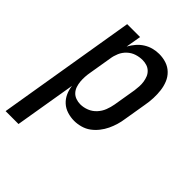

<svg xmlns="http://www.w3.org/2000/svg" viewBox="-243 -635 957 957"><g transform="rotate(45 235.0 -156.5)"><path d="M-30 215 92 -520H183L169 -439Q180 -459 194.5 -476Q209 -493 228 -505Q247 -517 268 -522.5Q289 -528 310 -528Q337 -528 361 -520Q385 -512 403 -494.5Q421 -477 430.5 -453.5Q440 -430 443 -404.5Q446 -379 445 -352.5Q444 -326 439 -299L419 -179Q416 -157 409.5 -135Q403 -113 393 -92Q383 -71 368 -52Q353 -33 334 -19Q315 -5 291.5 1.5Q268 8 246 8Q221 8 197 0.5Q173 -7 155.5 -23Q138 -39 128 -61Q118 -83 115 -108L61 215ZM209 -72Q232 -72 254.5 -81Q277 -90 293.5 -108Q310 -126 318.5 -148Q327 -170 331 -193L351 -313Q353 -328 354 -344Q355 -360 352.5 -375.5Q350 -391 344.5 -404.5Q339 -418 328 -428.5Q317 -439 302.5 -443.5Q288 -448 273 -448Q251 -448 229.5 -441Q208 -434 191 -418Q174 -402 165 -381Q156 -360 153 -338L133 -218Q130 -202 129 -185Q128 -168 129.5 -152Q131 -136 136 -121Q141 -106 151.5 -94.5Q162 -83 177.5 -77.5Q193 -72 209 -72Z"/></g></svg>

Font: Iosevka Medium
Style: Italic
Weight: 500
Italic angle: -9°
Monospace: yes
Designer: Belleve Invis
Foundry: Belleve Invis
Version: Version 32.5.0; ttfautohint (v1.8.4)